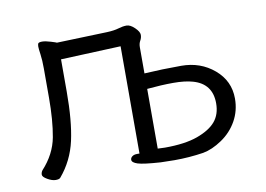

<svg xmlns="http://www.w3.org/2000/svg" viewBox="-60 -577 947 684"><g transform="rotate(-10 413.0 -235.0)"><path d="M401 -417 184 -408V-291Q184 -185 168.5 -115.5Q153 -46 108 7Q104 12 91 12Q78 12 61.5 2.5Q45 -7 45 -15Q45 -23 50 -30Q96 -80 107 -139.5Q118 -199 118 -281V-387Q118 -417 115 -438Q112 -459 112 -466.5Q112 -474 114 -478Q117 -482 128.5 -482Q140 -482 159.5 -476Q179 -470 180 -469L362 -475Q388 -476 404.5 -481Q421 -486 434.5 -486Q448 -486 463.5 -471Q479 -456 479 -445Q479 -434 473.5 -424.5Q468 -415 468 -402V-307Q532 -311 601.5 -311Q671 -311 720.5 -269Q770 -227 770 -163Q770 -119 749.5 -82.5Q729 -46 693.5 -22Q658 2 625 8Q573 16 520 16L470 15Q408 11 388 4.5Q368 -2 368 -12Q368 -19 374.5 -24Q381 -29 392 -29H401ZM468 -251V-35L494 -34Q567 -34 612.5 -50.5Q658 -67 679.5 -92.5Q701 -118 701 -158Q701 -229 633 -248Q605 -256 563 -256Q521 -256 468 -251Z"/></g></svg>

Font: QiushuiShotai
Style: Regular
Weight: 600
Designer: Fontworks Inc.
Foundry: Fontworks Inc.
Version: Version 1.250